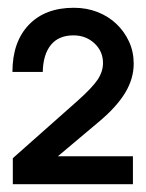

<svg xmlns="http://www.w3.org/2000/svg" viewBox="-20 -767 375 494"><path d="M13 -360 180 -508Q218 -542 231.5 -562.5Q245 -583 245 -605Q245 -635 223 -655.5Q201 -676 169 -676Q131 -676 111 -651.5Q91 -627 90 -582H12Q12 -659 54 -703Q96 -747 170 -747Q203 -747 231 -736Q259 -725 279.5 -705.5Q300 -686 312 -660Q324 -634 324 -603Q324 -565 302.5 -529Q281 -493 236 -455L129 -365H322V-293H13Z"/></svg>

Font: Involve SemiBold
Style: Regular
Weight: 600
Designer: Stefan Peev
Foundry: Context Ltd.
Version: Version 1.001